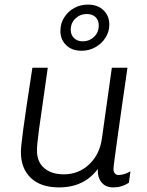

<svg xmlns="http://www.w3.org/2000/svg" viewBox="-20 -806 640 836"><path d="M237 10Q158 10 114.5 -31Q71 -72 71 -144Q71 -157 73.5 -179.5Q76 -202 81 -241.5Q86 -281 96 -346.5Q106 -412 121 -511H188Q174 -410 164.5 -345.5Q155 -281 150 -243.5Q145 -206 143 -185Q141 -164 141 -150Q141 -101 172.5 -74Q204 -47 258 -47Q323 -47 369 -91Q415 -135 424 -205L467 -511H535Q524 -434 513 -358.5Q502 -283 493.5 -220.5Q485 -158 479.5 -118Q474 -78 474 -70Q474 -58 480 -51Q486 -44 496 -44Q520 -44 548 -60L541 -10Q525 0 508.5 5Q492 10 473 10Q440 10 422 -12Q404 -34 406 -70Q387 -45 362.5 -27Q338 -9 306.5 0.5Q275 10 237 10ZM335 -585Q293 -585 268 -609.5Q243 -634 243 -671Q243 -704 259.5 -730Q276 -756 303 -771Q330 -786 363 -786Q405 -786 430.5 -761.5Q456 -737 456 -699Q456 -668 439.5 -642Q423 -616 395.5 -600.5Q368 -585 335 -585ZM341 -626Q369 -626 389.5 -645.5Q410 -665 410 -695Q410 -718 396 -731.5Q382 -745 358 -745Q329 -745 308.5 -725.5Q288 -706 288 -676Q288 -654 302.5 -640Q317 -626 341 -626Z"/></svg>

Font: Chivo Mono Medium ExtraLight
Style: Italic
Weight: 250
Italic angle: -8.05°
Monospace: yes
Version: Version 1.008